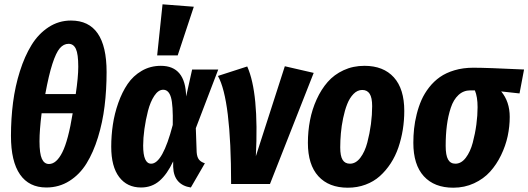

<svg xmlns="http://www.w3.org/2000/svg" viewBox="-20 -853 2449 890"><path d="M309.1 -757.8Q474.1 -757.8 474.1 -519Q474.1 -436.5 464.8 -361.1Q455.6 -285.6 434.1 -216.1Q412.6 -146.5 381.1 -95.5Q349.6 -44.4 301.8 -14.2Q253.9 16.1 194.8 16.1Q114.7 16.1 72.8 -44.2Q30.8 -104.5 30.8 -223.1Q30.8 -302.7 40.5 -378.2Q50.3 -453.6 72.3 -522.9Q94.2 -592.3 126 -644Q157.7 -695.8 204.8 -726.8Q252 -757.8 309.1 -757.8ZM189.9 -417H331.1Q342.8 -495.6 342.8 -543.9Q342.8 -602.5 331.8 -626.2Q320.8 -649.9 297.9 -649.9Q274.9 -649.9 257.3 -629.4Q239.7 -608.9 222.9 -557.1Q206.1 -505.4 189.9 -417ZM316.9 -328.1H172.9Q163.1 -249.5 163.1 -198.2Q163.1 -141.1 174.1 -116.9Q185.1 -92.8 207 -92.8Q241.7 -92.8 269 -147.2Q296.4 -201.7 316.9 -328.1Z M733.4 -833 878.4 -821.8 803.7 -596.2H708.5ZM725.6 -547.9Q839.8 -547.9 842.8 -405.8L870.6 -530.8H991.7L887.7 -258.8L891.6 -147.9Q893.1 -125 902.3 -113.3Q911.6 -101.6 929.7 -96.2L864.7 16.1Q826.7 10.7 805.4 -13.2Q784.2 -37.1 782.7 -79.1V-105Q754.9 -45.4 719.2 -14.6Q683.6 16.1 633.8 16.1Q569.3 16.1 532.5 -32.2Q495.6 -80.6 495.6 -172.9Q495.6 -224.6 503.2 -275.4Q510.7 -326.2 528.3 -376Q545.9 -425.8 571.5 -463.6Q597.2 -501.5 637 -524.7Q676.8 -547.9 725.6 -547.9ZM736.3 -437Q713.9 -437 695.3 -408.9Q676.8 -380.9 666 -339.1Q655.3 -297.4 649.4 -254.9Q643.6 -212.4 643.6 -178.2Q643.6 -94.2 680.7 -94.2Q733.9 -94.2 780.8 -273.9Q782.7 -366.2 772.5 -401.6Q762.2 -437 736.3 -437Z M1126 -544.9Q1180.7 -422.4 1166 -128.9L1300.3 -545.9L1434.1 -515.1L1231.4 0H1051.3Q1051.3 -392.1 990.2 -501Z M1592.3 17.1Q1504.4 17.1 1455.8 -36.1Q1407.2 -89.4 1407.2 -190.9Q1407.2 -244.6 1417 -295.4Q1426.8 -346.2 1447.8 -392.3Q1468.8 -438.5 1498.8 -472.9Q1528.8 -507.3 1572.8 -527.6Q1616.7 -547.9 1669.4 -547.9Q1757.3 -547.9 1805.7 -494.4Q1854 -440.9 1854 -338.9Q1854 -294.9 1847.2 -252.2Q1840.3 -209.5 1826.7 -169.4Q1813 -129.4 1791 -95.7Q1769 -62 1740.7 -36.6Q1712.4 -11.2 1674.3 2.9Q1636.2 17.1 1592.3 17.1ZM1602.1 -94.2Q1629.4 -94.2 1650.4 -121.8Q1671.4 -149.4 1682.6 -192.1Q1693.8 -234.9 1699.5 -278.1Q1705.1 -321.3 1705.1 -360.8Q1705.1 -400.4 1693.6 -418.2Q1682.1 -436 1659.2 -436Q1636.7 -436 1618.7 -417.5Q1600.6 -398.9 1589.4 -370.4Q1578.1 -341.8 1570.6 -305.4Q1563 -269 1560.1 -235.1Q1557.1 -201.2 1557.1 -169.9Q1557.1 -129.9 1568.1 -112.1Q1579.1 -94.2 1602.1 -94.2Z M2081.1 17.1Q1993.2 17.1 1944.6 -36.1Q1896 -89.4 1896 -190.9Q1896 -224.1 1899.4 -256.3Q1902.8 -288.6 1911.6 -323.7Q1920.4 -358.9 1933.8 -389.4Q1947.3 -419.9 1969.2 -448Q1991.2 -476.1 2019.3 -495.8Q2047.4 -515.6 2086.9 -527.3Q2126.5 -539.1 2173.8 -539.1Q2236.8 -539.1 2409.2 -530.8L2388.2 -419.9L2303.2 -429.2Q2342.8 -381.8 2342.8 -311Q2342.8 -266.6 2333.3 -221.9Q2323.7 -177.2 2302.7 -133.8Q2281.7 -90.3 2251.7 -57.1Q2221.7 -23.9 2177.5 -3.4Q2133.3 17.1 2081.1 17.1ZM2090.8 -94.2Q2118.2 -94.2 2139.2 -121.8Q2160.2 -149.4 2171.4 -191.7Q2182.6 -233.9 2188.2 -276.1Q2193.8 -318.4 2193.8 -356Q2193.8 -404.3 2181.2 -434.1H2160.2Q2128.4 -434.1 2105.2 -412.6Q2082 -391.1 2069.6 -353.3Q2057.1 -315.4 2051.5 -272Q2045.9 -228.5 2045.9 -176.8Q2045.9 -133.3 2056.9 -113.8Q2067.9 -94.2 2090.8 -94.2Z"/></svg>

Font: Fira Sans Compressed
Style: Bold Italic
Weight: 700
Width: 3
Italic angle: -8°
Designer: Carrois Corporate & Edenspiekermann AG
Foundry: Carrois Corporate GbR & Edenspiekermann AG
Version: Version 4.203;PS 004.203;hotconv 1.0.88;makeotf.lib2.5.64775